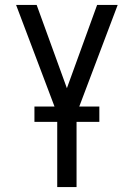

<svg xmlns="http://www.w3.org/2000/svg" viewBox="-20 -755 540 775"><path d="M211 0V-296L45 -735H128L250 -399L372 -735H455L289 -296V0ZM119 -263V-325H381V-263Z"/></svg>

Font: Iosevka
Style: Regular
Weight: 400
Monospace: yes
Designer: Belleve Invis
Foundry: Belleve Invis
Version: Version 33.2.3; ttfautohint (v1.8.4)